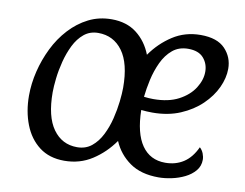

<svg xmlns="http://www.w3.org/2000/svg" viewBox="-76 -790 1165 912"><g transform="rotate(10 506.0 -333.5)"><path d="M286 17Q214 17 165.5 -20Q117 -57 92.5 -120Q68 -183 68 -259Q68 -317 82.5 -376.5Q97 -436 124 -491Q151 -546 191 -589.5Q231 -633 281.5 -658.5Q332 -684 393 -684Q465 -684 513.5 -646.5Q562 -609 586 -547Q628 -607 687.5 -645.5Q747 -684 822 -684Q902 -684 940 -644Q978 -604 978 -548Q978 -504 956.5 -457.5Q935 -411 893.5 -371Q852 -331 793 -306Q734 -281 659 -281Q632 -281 605 -284Q607 -172 647 -114.5Q687 -57 760 -57Q810 -57 848 -81.5Q886 -106 910 -158Q922 -147 928 -131.5Q934 -116 934 -102Q934 -71 915 -48.5Q896 -26 866.5 -11.5Q837 3 803.5 10Q770 17 741 17Q656 17 602 -21Q548 -59 522 -120Q480 -60 420.5 -21.5Q361 17 286 17ZM335 -57Q376 -57 405 -80.5Q434 -104 453 -142Q472 -180 482.5 -223Q493 -266 497.5 -306Q502 -346 502 -373Q502 -490 458.5 -549.5Q415 -609 341 -609Q301 -609 272.5 -585.5Q244 -562 225.5 -524.5Q207 -487 196 -444Q185 -401 180.5 -361Q176 -321 176 -294Q176 -177 219 -117Q262 -57 335 -57ZM652 -345Q725 -345 774 -371Q823 -397 848 -436.5Q873 -476 873 -515Q873 -554 849 -581.5Q825 -609 775 -609Q730 -609 699.5 -583.5Q669 -558 650 -517.5Q631 -477 621 -432Q611 -387 607 -348Q631 -345 652 -345Z"/></g></svg>

Font: Paprika
Style: Regular
Weight: 400
Designer: Eduardo Rodriguez Tunni
Foundry: Eduardo Rodriguez Tunni
Version: Version 1.010; ttfautohint (v1.8.3)